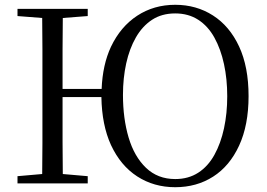

<svg xmlns="http://www.w3.org/2000/svg" viewBox="-20 -765 1114 801"><path d="M53 0V-30L156 -39Q157 -103 157 -168Q157 -252 157 -337V-391Q157 -476 157 -560Q157 -625 156 -690L53 -698V-728H346V-698L242 -690Q242 -626 241 -560Q241 -478 241 -394H404Q408 -495 443 -570Q483 -654 552.5 -699.5Q622 -745 711 -745Q799 -745 868.5 -700.5Q938 -656 977.5 -571Q1017 -486 1017 -364Q1017 -243 977.5 -157.5Q938 -72 869 -28Q800 16 711 16Q622 16 552.5 -29Q483 -74 443 -160Q405 -243 403 -360H241Q241 -257 241 -172Q242 -105 242 -39L346 -30V0ZM711 -18Q766 -18 807 -44.5Q848 -71 874.5 -119Q901 -167 914.5 -229.5Q928 -292 928 -363.5Q928 -435 914.5 -497.5Q901 -560 874.5 -608Q848 -656 807 -682.5Q766 -709 711 -709Q655 -709 614.5 -682.5Q574 -656 547 -609Q520 -562 506.5 -500.5Q493 -439 493 -369Q493 -271 516.5 -191.5Q540 -112 589 -65Q638 -18 711 -18Z"/></svg>

Font: Early Summer Mincho
Style: Regular
Weight: 400
Designer: GuiWonder
Version: Version 1.002